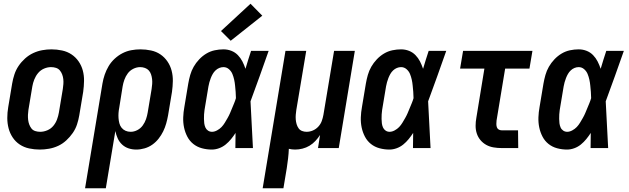

<svg xmlns="http://www.w3.org/2000/svg" viewBox="-20 -792 3365 1027"><path d="M193 8Q164 8 136 2Q108 -4 85.5 -19Q63 -34 48 -56.5Q33 -79 26 -105.5Q19 -132 19 -161Q19 -190 24 -219L45 -345Q49 -369 57 -393.5Q65 -418 79.5 -439.5Q94 -461 114 -479Q134 -497 157.5 -508Q181 -519 206 -523.5Q231 -528 255 -528Q284 -528 312 -522Q340 -516 362.5 -501Q385 -486 400.5 -463.5Q416 -441 423 -414.5Q430 -388 429.5 -359Q429 -330 425 -301L404 -175Q400 -151 392 -126.5Q384 -102 369 -80.5Q354 -59 334.5 -41Q315 -23 291.5 -12Q268 -1 242.5 3.5Q217 8 193 8ZM195 -87Q214 -87 233 -95Q252 -103 265 -118.5Q278 -134 285 -153Q292 -172 295 -190L316 -316Q318 -329 319 -342.5Q320 -356 318.5 -369Q317 -382 312.5 -394Q308 -406 300 -415.5Q292 -425 279.5 -429Q267 -433 253 -433Q234 -433 215.5 -425Q197 -417 184 -401.5Q171 -386 163.5 -367Q156 -348 153 -330L132 -204Q130 -191 129.5 -177.5Q129 -164 130.5 -151Q132 -138 136.5 -126Q141 -114 148.5 -104.5Q156 -95 168.5 -91Q181 -87 195 -87Z M435 215 528 -345Q532 -369 540 -392.5Q548 -416 561 -438Q574 -460 593.5 -478Q613 -496 635.5 -507.5Q658 -519 682.5 -523.5Q707 -528 731 -528Q760 -528 788 -522Q816 -516 838 -501Q860 -486 875.5 -463.5Q891 -441 898 -414Q905 -387 904.5 -358.5Q904 -330 900 -301L879 -175Q875 -153 869 -131.5Q863 -110 853 -89.5Q843 -69 828.5 -50.5Q814 -32 795 -18.5Q776 -5 753.5 1.5Q731 8 709 8Q687 8 667.5 1.5Q648 -5 633 -19Q618 -33 609.5 -52Q601 -71 597 -91L546 215ZM679 -87Q697 -87 714.5 -96Q732 -105 743.5 -121Q755 -137 761 -154.5Q767 -172 770 -190L791 -316Q793 -329 794 -342.5Q795 -356 793.5 -369Q792 -382 788 -394Q784 -406 776 -415Q768 -424 755.5 -428.5Q743 -433 730 -433Q711 -433 693 -424Q675 -415 663.5 -399.5Q652 -384 645.5 -366Q639 -348 636 -330L618 -217Q615 -202 614 -188Q613 -174 614 -160Q615 -146 618.5 -132.5Q622 -119 630.5 -108.5Q639 -98 651.5 -92.5Q664 -87 679 -87Z M1113 8Q1086 8 1060 1Q1034 -6 1014 -22Q994 -38 982 -61Q970 -84 964.5 -110Q959 -136 960 -164Q961 -192 966 -219L987 -345Q991 -368 997.5 -391Q1004 -414 1016 -435Q1028 -456 1045.5 -474.5Q1063 -493 1084 -505.5Q1105 -518 1128.5 -523Q1152 -528 1175 -528Q1198 -528 1218 -520Q1238 -512 1252.5 -497Q1267 -482 1276.5 -463.5Q1286 -445 1293 -424Q1300 -448 1307.5 -472Q1315 -496 1323 -520H1417Q1393 -452 1369 -384.5Q1345 -317 1320 -250Q1324 -187 1326.5 -124.5Q1329 -62 1333 0H1239Q1239 -20 1239.5 -40.5Q1240 -61 1240 -81Q1229 -64 1216 -48Q1203 -32 1187 -19Q1171 -6 1151.5 1Q1132 8 1113 8ZM1114 -87Q1127 -87 1141 -94.5Q1155 -102 1165 -112.5Q1175 -123 1182.5 -135.5Q1190 -148 1197.5 -161Q1205 -174 1210.5 -187Q1216 -200 1221.5 -213.5Q1227 -227 1232.5 -240Q1238 -253 1242 -267Q1242 -284 1240.5 -300.5Q1239 -317 1237.5 -333.5Q1236 -350 1232.5 -366Q1229 -382 1223 -396.5Q1217 -411 1204.5 -422Q1192 -433 1175 -433Q1164 -433 1153 -428.5Q1142 -424 1133 -415.5Q1124 -407 1118 -396.5Q1112 -386 1107.5 -374.5Q1103 -363 1100 -352Q1097 -341 1095 -330L1074 -204Q1072 -192 1071.5 -180Q1071 -168 1071 -156Q1071 -144 1072.5 -132.5Q1074 -121 1078.5 -110.5Q1083 -100 1092.5 -93.5Q1102 -87 1114 -87ZM1214 -574 1162 -626 1320 -772 1383 -708Z M1385 215 1507 -520H1618L1565 -204Q1563 -191 1562 -178Q1561 -165 1562 -152.5Q1563 -140 1566.5 -128Q1570 -116 1577 -106Q1584 -96 1595.5 -91.5Q1607 -87 1620 -87Q1637 -87 1653.5 -94Q1670 -101 1682.5 -114.5Q1695 -128 1701 -144.5Q1707 -161 1710 -178L1767 -520H1878L1792 0H1681L1692 -70Q1681 -53 1667 -38Q1653 -23 1635.5 -12.5Q1618 -2 1598 3Q1578 8 1559 8Q1550 8 1541.5 7Q1533 6 1525 4Q1524 29 1521 55Q1518 81 1514 107L1496 215Z M2063 8Q2036 8 2010 1Q1984 -6 1964 -22Q1944 -38 1932 -61Q1920 -84 1914.5 -110Q1909 -136 1910 -164Q1911 -192 1916 -219L1937 -345Q1941 -368 1947.5 -391Q1954 -414 1966 -435Q1978 -456 1995.5 -474.5Q2013 -493 2034 -505.5Q2055 -518 2078.5 -523Q2102 -528 2125 -528Q2148 -528 2168 -520Q2188 -512 2202.5 -497Q2217 -482 2226.5 -463.5Q2236 -445 2243 -424Q2250 -448 2257.5 -472Q2265 -496 2273 -520H2367Q2343 -452 2319 -384.5Q2295 -317 2270 -250Q2274 -187 2276.5 -124.5Q2279 -62 2283 0H2189Q2189 -20 2189.5 -40.5Q2190 -61 2190 -81Q2179 -64 2166 -48Q2153 -32 2137 -19Q2121 -6 2101.5 1Q2082 8 2063 8ZM2064 -87Q2077 -87 2091 -94.5Q2105 -102 2115 -112.5Q2125 -123 2132.5 -135.5Q2140 -148 2147.5 -161Q2155 -174 2160.5 -187Q2166 -200 2171.5 -213.5Q2177 -227 2182.5 -240Q2188 -253 2192 -267Q2192 -284 2190.5 -300.5Q2189 -317 2187.5 -333.5Q2186 -350 2182.5 -366Q2179 -382 2173 -396.5Q2167 -411 2154.5 -422Q2142 -433 2125 -433Q2114 -433 2103 -428.5Q2092 -424 2083 -415.5Q2074 -407 2068 -396.5Q2062 -386 2057.5 -374.5Q2053 -363 2050 -352Q2047 -341 2045 -330L2024 -204Q2022 -192 2021.5 -180Q2021 -168 2021 -156Q2021 -144 2022.5 -132.5Q2024 -121 2028.5 -110.5Q2033 -100 2042.5 -93.5Q2052 -87 2064 -87Z M2663 0Q2642 0 2620.5 -3.5Q2599 -7 2581 -17Q2563 -27 2550 -42.5Q2537 -58 2530.5 -77.5Q2524 -97 2524 -119Q2524 -141 2528 -162L2571 -425H2441L2457 -520H2828L2812 -425H2682L2636 -147Q2635 -138 2635 -129Q2635 -120 2637.5 -112Q2640 -104 2647 -99.5Q2654 -95 2663 -95H2751L2752 0Z M3013 8Q2986 8 2960 1Q2934 -6 2914 -22Q2894 -38 2882 -61Q2870 -84 2864.5 -110Q2859 -136 2860 -164Q2861 -192 2866 -219L2887 -345Q2891 -368 2897.5 -391Q2904 -414 2916 -435Q2928 -456 2945.5 -474.5Q2963 -493 2984 -505.5Q3005 -518 3028.5 -523Q3052 -528 3075 -528Q3098 -528 3118 -520Q3138 -512 3152.5 -497Q3167 -482 3176.5 -463.5Q3186 -445 3193 -424Q3200 -448 3207.5 -472Q3215 -496 3223 -520H3317Q3293 -452 3269 -384.5Q3245 -317 3220 -250Q3224 -187 3226.5 -124.5Q3229 -62 3233 0H3139Q3139 -20 3139.5 -40.5Q3140 -61 3140 -81Q3129 -64 3116 -48Q3103 -32 3087 -19Q3071 -6 3051.5 1Q3032 8 3013 8ZM3014 -87Q3027 -87 3041 -94.5Q3055 -102 3065 -112.5Q3075 -123 3082.5 -135.5Q3090 -148 3097.5 -161Q3105 -174 3110.5 -187Q3116 -200 3121.5 -213.5Q3127 -227 3132.5 -240Q3138 -253 3142 -267Q3142 -284 3140.5 -300.5Q3139 -317 3137.5 -333.5Q3136 -350 3132.5 -366Q3129 -382 3123 -396.5Q3117 -411 3104.5 -422Q3092 -433 3075 -433Q3064 -433 3053 -428.5Q3042 -424 3033 -415.5Q3024 -407 3018 -396.5Q3012 -386 3007.5 -374.5Q3003 -363 3000 -352Q2997 -341 2995 -330L2974 -204Q2972 -192 2971.5 -180Q2971 -168 2971 -156Q2971 -144 2972.5 -132.5Q2974 -121 2978.5 -110.5Q2983 -100 2992.5 -93.5Q3002 -87 3014 -87Z"/></svg>

Font: Iosevka QP
Style: Bold Italic
Weight: 700
Italic angle: -9°
Designer: Belleve Invis
Foundry: Belleve Invis
Version: Version 20.0.0; ttfautohint (v1.8.4)